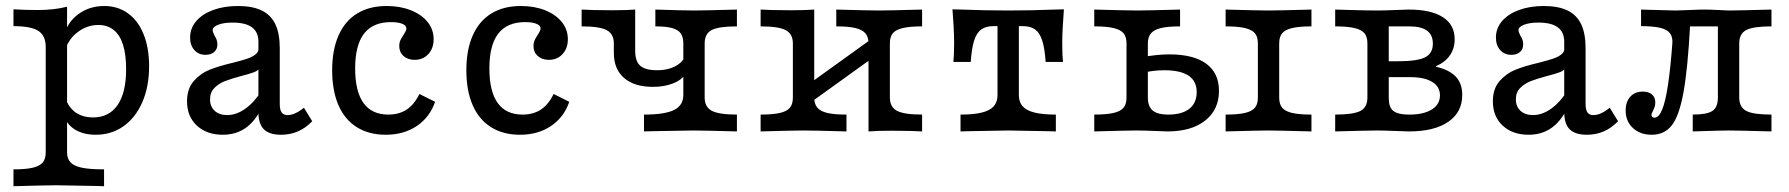

<svg xmlns="http://www.w3.org/2000/svg" viewBox="-20 -447 6085 653"><path d="M135.5 71V-287.1Q135.5 -325.8 110.5 -341.9Q85.5 -358.1 25.8 -358.1V-415.3Q66.9 -412.9 108.1 -412.9Q164.5 -412.9 208.1 -424.2V71Q208.1 92.7 219.8 105.2Q231.5 117.7 258.5 123.4Q285.5 129 333.9 129V186.3L307.3 185.5Q198.4 183.1 171.8 183.1Q138.7 183.1 25.8 186.3V129Q67.7 129 91.5 123.4Q115.3 117.7 125.4 105.6Q135.5 93.5 135.5 71ZM199.2 -49.2 207.3 -100.8Q220.2 -74.2 242.7 -60.9Q265.3 -47.6 296 -47.6Q350.8 -47.6 379.8 -89.5Q408.9 -131.5 408.9 -212.1Q408.9 -261.3 398.4 -294.8Q387.9 -328.2 366.5 -345.2Q345.2 -362.1 314.5 -362.1Q277.4 -362.1 246 -339.1Q214.5 -316.1 202.4 -279L196.8 -321.8Q206.5 -368.5 244.8 -397.6Q283.1 -426.6 334.7 -426.6Q380.6 -426.6 415.3 -401.6Q450 -376.6 468.5 -330.2Q487.1 -283.9 487.1 -221.8Q487.1 -152.4 464.1 -99.6Q441.1 -46.8 400 -17.7Q358.9 11.3 305.6 11.3Q266.1 11.3 238.3 -4.4Q210.5 -20.2 199.2 -49.2Z M858.9 -65.3V-304.8Q858.9 -337.9 837.1 -354Q815.3 -370.2 771 -370.2Q741.1 -370.2 722.2 -362.9Q703.2 -355.6 703.2 -344.4Q703.2 -341.1 705.2 -335.9Q707.3 -330.6 709.7 -325.8Q714.5 -318.5 716.9 -311.3Q719.4 -304 719.4 -296Q719.4 -279.8 708.5 -270.2Q697.6 -260.5 679 -260.5Q655.6 -260.5 641.1 -276.6Q626.6 -292.7 626.6 -319.4Q626.6 -350.8 647.2 -375Q667.7 -399.2 704.8 -412.9Q741.9 -426.6 789.5 -426.6Q838.7 -426.6 870.2 -411.3Q901.6 -396 916.5 -364.5Q931.5 -333.1 931.5 -283.1V-93.5Q931.5 -73.4 937.9 -64.5Q944.4 -55.6 958.1 -55.6Q969.4 -55.6 981.5 -60.5Q993.5 -65.3 1006.5 -75L1013.7 -80.6L1041.9 -34.7Q1019.4 -11.3 993.1 0Q966.9 11.3 935.5 11.3Q896 11.3 877.4 -7.3Q858.9 -25.8 858.9 -65.3ZM616.1 -102.4Q616.1 -145.2 639.1 -171.4Q662.1 -197.6 693.5 -210.1Q725 -222.6 773.4 -233.9Q804.8 -241.9 821.4 -247.6Q837.9 -253.2 848.8 -261.7Q859.7 -270.2 859.7 -283.1L864.5 -217.7Q858.9 -207.3 844.4 -201.6Q829.8 -196 798.4 -187.9Q765.3 -179 744.8 -171Q724.2 -162.9 709.3 -148Q694.4 -133.1 694.4 -108.9Q694.4 -84.7 710.1 -70.2Q725.8 -55.6 752.4 -55.6Q783.9 -55.6 814.5 -77.4Q845.2 -99.2 870.2 -139.5L869.4 -79Q846.8 -33.1 814.1 -10.9Q781.5 11.3 737.9 11.3Q683.1 11.3 649.6 -19.8Q616.1 -50.8 616.1 -102.4Z M1109.7 -208.1Q1109.7 -277.4 1131.5 -326.6Q1153.2 -375.8 1194.8 -401.2Q1236.3 -426.6 1295.2 -426.6Q1341.1 -426.6 1377.4 -412.1Q1413.7 -397.6 1434.3 -372.2Q1454.8 -346.8 1454.8 -313.7Q1454.8 -282.3 1436.7 -262.9Q1418.5 -243.5 1390.3 -243.5Q1366.9 -243.5 1352.4 -256.5Q1337.9 -269.4 1337.9 -290.3Q1337.9 -301.6 1341.9 -310.5Q1346 -319.4 1353.2 -329.8Q1356.5 -334.7 1359.3 -340.3Q1362.1 -346 1362.1 -350Q1362.1 -360.5 1348 -366.1Q1333.9 -371.8 1309.7 -371.8Q1248.4 -371.8 1218.1 -332.7Q1187.9 -293.5 1187.9 -214.5Q1187.9 -136.3 1216.1 -96.8Q1244.4 -57.3 1300.8 -57.3Q1337.1 -57.3 1362.9 -74.2Q1388.7 -91.1 1406.5 -127.4L1459.7 -100.8Q1441.9 -48.4 1397.6 -18.5Q1353.2 11.3 1291.9 11.3Q1234.7 11.3 1193.5 -14.5Q1152.4 -40.3 1131 -89.5Q1109.7 -138.7 1109.7 -208.1Z M1566.1 -208.1Q1566.1 -277.4 1587.9 -326.6Q1609.7 -375.8 1651.2 -401.2Q1692.7 -426.6 1751.6 -426.6Q1797.6 -426.6 1833.9 -412.1Q1870.2 -397.6 1890.7 -372.2Q1911.3 -346.8 1911.3 -313.7Q1911.3 -282.3 1893.1 -262.9Q1875 -243.5 1846.8 -243.5Q1823.4 -243.5 1808.9 -256.5Q1794.4 -269.4 1794.4 -290.3Q1794.4 -301.6 1798.4 -310.5Q1802.4 -319.4 1809.7 -329.8Q1812.9 -334.7 1815.7 -340.3Q1818.5 -346 1818.5 -350Q1818.5 -360.5 1804.4 -366.1Q1790.3 -371.8 1766.1 -371.8Q1704.8 -371.8 1674.6 -332.7Q1644.4 -293.5 1644.4 -214.5Q1644.4 -136.3 1672.6 -96.8Q1700.8 -57.3 1757.3 -57.3Q1793.5 -57.3 1819.4 -74.2Q1845.2 -91.1 1862.9 -127.4L1916.1 -100.8Q1898.4 -48.4 1854 -18.5Q1809.7 11.3 1748.4 11.3Q1691.1 11.3 1650 -14.5Q1608.9 -40.3 1587.5 -89.5Q1566.1 -138.7 1566.1 -208.1Z M2304 -123.4V-299.2Q2304 -321 2295.2 -333.5Q2286.3 -346 2265.7 -351.6Q2245.2 -357.3 2208.9 -357.3V-414.5Q2305.6 -411.3 2341.1 -411.3Q2373.4 -411.3 2486.3 -414.5V-357.3Q2424.2 -357.3 2400.4 -344.8Q2376.6 -332.3 2376.6 -299.2V-115.3Q2376.6 -83.1 2400.8 -70.2Q2425 -57.3 2486.3 -57.3V0Q2373.4 -3.2 2337.9 -3.2Q2312.9 -3.2 2199.2 -0.8L2170.2 0V-57.3Q2241.1 -57.3 2272.6 -73Q2304 -88.7 2304 -123.4ZM2067.7 -266.9V-299.2Q2067.7 -331.5 2043.5 -344.4Q2019.4 -357.3 1958.1 -357.3V-414.5Q1977.4 -413.7 1996 -412.9L2060.5 -412.1Q2111.3 -412.1 2140.3 -414.5V-275Q2140.3 -250.8 2147.6 -236.3Q2154.8 -221.8 2171.4 -214.9Q2187.9 -208.1 2215.3 -208.1Q2248.4 -208.1 2273 -219.8Q2297.6 -231.5 2308.1 -251.6V-191.1Q2296 -173.4 2266.9 -162.5Q2237.9 -151.6 2200.8 -151.6Q2137.1 -151.6 2102.4 -181.9Q2067.7 -212.1 2067.7 -266.9Z M2824.2 -357.3V-414.5Q2933.9 -411.3 2971 -411.3Q3003.2 -411.3 3116.1 -414.5V-357.3Q3074.2 -357.3 3050.4 -351.6Q3026.6 -346 3016.5 -333.9Q3006.5 -321.8 3006.5 -299.2V-115.3Q3006.5 -83.1 3030.6 -70.2Q3054.8 -57.3 3116.1 -57.3V0Q3097.6 -0.8 3078.2 -1.6L3013.7 -2.4Q2962.9 -2.4 2933.9 0V-299.2Q2933.9 -321 2923.4 -333.5Q2912.9 -346 2889.5 -351.6Q2866.1 -357.3 2824.2 -357.3ZM2676.6 -115.3V-299.2Q2676.6 -331.5 2652.4 -344.4Q2628.2 -357.3 2566.9 -357.3V-414.5Q2586.3 -413.7 2604.8 -412.9L2669.4 -412.1Q2720.2 -412.1 2749.2 -414.5V-115.3Q2749.2 -93.5 2759.7 -81Q2770.2 -68.5 2793.5 -62.9Q2816.9 -57.3 2858.9 -57.3V0Q2749.2 -3.2 2712.1 -3.2Q2679.8 -3.2 2566.9 0V-57.3Q2608.9 -57.3 2632.7 -62.9Q2656.5 -68.5 2666.5 -80.6Q2676.6 -92.7 2676.6 -115.3ZM2700.8 -139.5 2950.8 -319.4 2982.3 -275 2732.3 -95.2Z M3372.6 -123.4V-358.1H3358.9Q3333.1 -358.1 3317.3 -346.8Q3301.6 -335.5 3293.1 -309.3Q3284.7 -283.1 3281.5 -236.3H3222.6Q3225 -259.7 3225 -301.6Q3225 -325 3223.4 -355.2Q3221.8 -385.5 3219.4 -415.3L3250 -414.5Q3329 -411.3 3408.9 -411.3Q3488.7 -411.3 3567.7 -414.5L3598.4 -415.3Q3596 -385.5 3594.4 -355.2Q3592.7 -325 3592.7 -301.6Q3592.7 -259.7 3595.2 -236.3H3536.3Q3533.1 -283.1 3524.6 -309.3Q3516.1 -335.5 3500.4 -346.8Q3484.7 -358.1 3458.9 -358.1H3445.2V-123.4Q3445.2 -100 3458.1 -85.5Q3471 -71 3498.8 -64.1Q3526.6 -57.3 3571 -57.3V0L3543.5 -0.8Q3434.7 -3.2 3408.9 -3.2Q3383.1 -3.2 3274.2 -0.8L3246.8 0V-57.3Q3291.1 -57.3 3319 -64.1Q3346.8 -71 3359.7 -85.5Q3372.6 -100 3372.6 -123.4Z M3811.3 -115.3V-299.2Q3811.3 -321.8 3801.2 -333.9Q3791.1 -346 3767.3 -351.6Q3743.5 -357.3 3701.6 -357.3V-414.5Q3814.5 -411.3 3848.4 -411.3Q3880.6 -411.3 3993.5 -414.5V-357.3Q3952.4 -357.3 3928.6 -351.6Q3904.8 -346 3894.4 -333.5Q3883.9 -321 3883.9 -299.2V-115.3Q3883.9 -95.2 3891.1 -82.3Q3898.4 -69.4 3913.7 -63.3Q3929 -57.3 3953.2 -57.3Q4000 -57.3 4025 -77Q4050 -96.8 4050 -133.9Q4050 -171 4022.6 -189.5Q3995.2 -208.1 3939.5 -208.1Q3900 -208.1 3858.1 -197.6V-251.6Q3914.5 -262.1 3956.5 -262.1Q4039.5 -262.1 4082.7 -230.2Q4125.8 -198.4 4125.8 -137.9Q4125.8 -74.2 4079 -37.1Q4032.3 0 3950.8 0Q3929 -0.8 3907.3 -1.6Q3866.9 -3.2 3845.2 -3.2Q3814.5 -3.2 3701.6 0V-57.3Q3743.5 -57.3 3767.3 -62.9Q3791.1 -68.5 3801.2 -80.6Q3811.3 -92.7 3811.3 -115.3ZM4258.1 -115.3V-299.2Q4258.1 -321.8 4248 -333.9Q4237.9 -346 4214.1 -351.6Q4190.3 -357.3 4148.4 -357.3V-414.5Q4261.3 -411.3 4295.2 -411.3Q4327.4 -411.3 4440.3 -414.5V-357.3Q4398.4 -357.3 4374.6 -351.6Q4350.8 -346 4340.7 -333.9Q4330.6 -321.8 4330.6 -299.2V-115.3Q4330.6 -92.7 4340.7 -80.6Q4350.8 -68.5 4374.6 -62.9Q4398.4 -57.3 4440.3 -57.3V0Q4324.2 -3.2 4291.1 -3.2Q4264.5 -3.2 4148.4 0V-57.3Q4190.3 -57.3 4214.1 -62.9Q4237.9 -68.5 4248 -80.6Q4258.1 -92.7 4258.1 -115.3Z M4630.6 -115.3V-299.2Q4630.6 -321.8 4620.6 -333.9Q4610.5 -346 4586.7 -351.6Q4562.9 -357.3 4521 -357.3V-414.5L4575.8 -412.9Q4632.3 -411.3 4664.5 -411.3Q4687.1 -411.3 4724.2 -412.9Q4758.1 -414.5 4771 -414.5Q4846.8 -414.5 4887.1 -388.7Q4927.4 -362.9 4927.4 -313.7Q4927.4 -282.3 4911.3 -258.9Q4895.2 -235.5 4863.7 -221.8V-220.2Q4894.4 -212.9 4914.1 -200.4Q4933.9 -187.9 4943.5 -169Q4953.2 -150 4953.2 -124.2Q4953.2 -65.3 4905.6 -32.7Q4858.1 0 4771.8 0Q4758.1 0 4724.2 -1.6Q4687.1 -3.2 4664.5 -3.2Q4633.9 -3.2 4521 0V-57.3Q4583.1 -57.3 4606.9 -69.8Q4630.6 -82.3 4630.6 -115.3ZM4877.4 -122.6Q4877.4 -152.4 4850.8 -168.5Q4824.2 -184.7 4775.8 -184.7H4682.3V-238.7H4735.5Q4800 -238.7 4826.6 -252Q4853.2 -265.3 4853.2 -298.4Q4853.2 -328.2 4833.5 -342.7Q4813.7 -357.3 4772.6 -357.3H4691.9L4703.2 -365.3V-115.3Q4703.2 -92.7 4709.7 -80.6Q4716.1 -68.5 4731.5 -62.9Q4746.8 -57.3 4773.4 -57.3Q4821.8 -57.3 4849.6 -74.6Q4877.4 -91.9 4877.4 -122.6Z M5300 -65.3V-304.8Q5300 -337.9 5278.2 -354Q5256.5 -370.2 5212.1 -370.2Q5182.3 -370.2 5163.3 -362.9Q5144.4 -355.6 5144.4 -344.4Q5144.4 -341.1 5146.4 -335.9Q5148.4 -330.6 5150.8 -325.8Q5155.6 -318.5 5158.1 -311.3Q5160.5 -304 5160.5 -296Q5160.5 -279.8 5149.6 -270.2Q5138.7 -260.5 5120.2 -260.5Q5096.8 -260.5 5082.3 -276.6Q5067.7 -292.7 5067.7 -319.4Q5067.7 -350.8 5088.3 -375Q5108.9 -399.2 5146 -412.9Q5183.1 -426.6 5230.6 -426.6Q5279.8 -426.6 5311.3 -411.3Q5342.7 -396 5357.7 -364.5Q5372.6 -333.1 5372.6 -283.1V-93.5Q5372.6 -73.4 5379 -64.5Q5385.5 -55.6 5399.2 -55.6Q5410.5 -55.6 5422.6 -60.5Q5434.7 -65.3 5447.6 -75L5454.8 -80.6L5483.1 -34.7Q5460.5 -11.3 5434.3 0Q5408.1 11.3 5376.6 11.3Q5337.1 11.3 5318.5 -7.3Q5300 -25.8 5300 -65.3ZM5057.3 -102.4Q5057.3 -145.2 5080.2 -171.4Q5103.2 -197.6 5134.7 -210.1Q5166.1 -222.6 5214.5 -233.9Q5246 -241.9 5262.5 -247.6Q5279 -253.2 5289.9 -261.7Q5300.8 -270.2 5300.8 -283.1L5305.6 -217.7Q5300 -207.3 5285.5 -201.6Q5271 -196 5239.5 -187.9Q5206.5 -179 5185.9 -171Q5165.3 -162.9 5150.4 -148Q5135.5 -133.1 5135.5 -108.9Q5135.5 -84.7 5151.2 -70.2Q5166.9 -55.6 5193.5 -55.6Q5225 -55.6 5255.6 -77.4Q5286.3 -99.2 5311.3 -139.5L5310.5 -79Q5287.9 -33.1 5255.2 -10.9Q5222.6 11.3 5179 11.3Q5124.2 11.3 5090.7 -19.8Q5057.3 -50.8 5057.3 -102.4Z M5508.9 -71Q5508.9 -100.8 5524.6 -118.1Q5540.3 -135.5 5566.9 -135.5Q5587.1 -135.5 5598.4 -125.8Q5609.7 -116.1 5609.7 -98.4Q5609.7 -88.7 5606.9 -81.5Q5604 -74.2 5601.6 -69.4Q5600 -66.1 5598.4 -62.9Q5596.8 -59.7 5596.8 -56.5Q5596.8 -51.6 5599.6 -49.2Q5602.4 -46.8 5607.3 -46.8Q5621.8 -46.8 5633.1 -74.2Q5644.4 -101.6 5652.8 -157.7Q5661.3 -213.7 5667.7 -299.2Q5669.4 -321 5659.7 -333.9Q5650 -346.8 5626.2 -352.4Q5602.4 -358.1 5561.3 -358.1V-414.5L5587.1 -413.7Q5662.1 -411.3 5679 -411.3Q5692.7 -411.3 5725 -412.9Q5758.9 -414.5 5775.8 -414.5Q5795.2 -414.5 5825.8 -412.9Q5850 -411.3 5859.7 -411.3Q5891.9 -411.3 6004.8 -414.5V-357.3Q5942.7 -357.3 5919 -344.8Q5895.2 -332.3 5895.2 -299.2V-115.3Q5895.2 -82.3 5919 -69.8Q5942.7 -57.3 6004.8 -57.3V0Q5891.9 -3.2 5859.7 -3.2Q5830.6 -3.2 5737.1 0V-57.3Q5785.5 -57.3 5804 -69.8Q5822.6 -82.3 5822.6 -115.3V-362.1L5828.2 -357.3H5719.4L5728.2 -362.9Q5720.2 -212.9 5705.6 -133.1Q5691.1 -53.2 5666.1 -21Q5641.1 11.3 5597.6 11.3Q5558.1 11.3 5533.5 -11.7Q5508.9 -34.7 5508.9 -71Z"/></svg>

Font: Playfair Micro SmCond SmLight
Style: Regular
Weight: 360
Width: 4
Designer: Claus Eggers Sørensen
Foundry: Claus Eggers Sørensen
Version: Version 2.100;Glyphs 3.2 (3219)